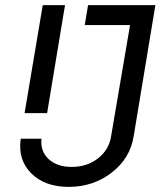

<svg xmlns="http://www.w3.org/2000/svg" viewBox="-20 -720 640 750"><path d="M76 -278 147 -700H234L164 -278ZM61 -178H142Q137 -129 170 -98.5Q203 -68 260 -68Q320 -68 363 -101.5Q406 -135 414 -188L488 -622H311L324 -700H587L502 -187Q488 -101 416 -45.5Q344 10 248 10Q155 10 102 -43Q49 -96 61 -178Z"/></svg>

Font: CommitMono
Style: Italic
Weight: 400
Monospace: yes
Designer: Eigil Nikolajsen
Foundry: Eigil Nikolajsen
Version: Version 1.143